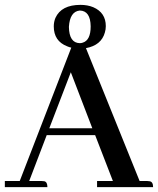

<svg xmlns="http://www.w3.org/2000/svg" viewBox="-20 -773 652 793"><path d="M612.3 0Q612.3 -22.5 597.7 -24.4Q592.8 -25.4 587.9 -25.4H556.6L335 -574.2Q398.4 -585.9 413.1 -638.7Q417 -651.4 417 -665Q417 -720.7 365.2 -743.2Q341.8 -752.9 312.5 -752.9Q233.4 -752.9 209 -699.2Q202.1 -682.6 202.1 -664.1Q202.1 -603.5 256.8 -582Q265.6 -578.1 274.4 -576.2L61.5 -25.4H0V0H175.8Q175.8 -21.5 163.1 -24.4Q157.2 -25.4 151.4 -25.4H100.6L172.9 -214.8H373L446.3 -25.4H380.9V0ZM361.3 -243.2H183.6L272.5 -474.6ZM264.6 -662.1Q268.6 -725.6 309.6 -729.5Q353.5 -728.5 354.5 -664.1Q354.5 -606.4 321.3 -596.7Q315.4 -594.7 309.6 -594.7Q265.6 -595.7 264.6 -662.1Z"/></svg>

Font: Abhaya Libre SemiBold
Style: Regular
Weight: 600
Designer: Pushpananda Ekanayake, Sol Matas, Pathum Egodawatta
Foundry: Mooniak
Version: Version 1.050 ; ttfautohint (v1.6)